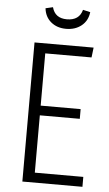

<svg xmlns="http://www.w3.org/2000/svg" viewBox="-59 -903 537 942"><g transform="rotate(5 210.0 -432.5)"><path d="M235.8 -765.1Q191.4 -765.1 161.6 -789.8Q131.8 -814.5 127 -856.9L163.1 -865.2Q177.2 -812 235.8 -812Q296.9 -812 311 -865.2L347.2 -856.9Q342.3 -814.5 311.8 -789.8Q281.2 -765.1 235.8 -765.1ZM378.9 -685.1 373 -636.2H145V-378.9H341.8V-331.1H145V-48.8H383.8V0H87.9V-685.1Z"/></g></svg>

Font: Fira Sans Compressed Light
Style: Regular
Weight: 300
Width: 1
Designer: Carrois Corporate & Edenspiekermann AG
Foundry: Carrois Corporate GbR & Edenspiekermann AG
Version: Version 4.203;PS 004.203;hotconv 1.0.88;makeotf.lib2.5.64775